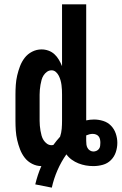

<svg xmlns="http://www.w3.org/2000/svg" viewBox="-20 -755 559 882"><path d="M218 107 142 92Q147 71 154 49.5Q161 28 170 8Q148 8 127.5 -2.5Q107 -13 93.5 -30.5Q80 -48 72 -69Q64 -90 59 -111.5Q54 -133 52.5 -155.5Q51 -178 51 -200V-320Q51 -342 52.5 -364.5Q54 -387 59 -408.5Q64 -430 72 -451Q80 -472 93.5 -489.5Q107 -507 127.5 -517.5Q148 -528 171 -528Q187 -528 202.5 -522.5Q218 -517 230 -506Q242 -495 250.5 -480.5Q259 -466 265 -451V-735H376V-202Q385 -204 394 -205Q403 -206 412 -206Q433 -206 454 -199.5Q475 -193 490 -177.5Q505 -162 512 -141Q519 -120 519 -99Q519 -77 512 -56Q505 -35 489.5 -19.5Q474 -4 452.5 2Q431 8 409 8Q391 8 374 5Q357 2 340.5 -4.5Q324 -11 309.5 -21.5Q295 -32 285 -46Q261 -12 244 27Q227 66 218 107ZM217 -88Q219 -88 221 -88.5Q223 -89 225 -89Q232 -99 240 -108.5Q248 -118 256 -127Q262 -145 263.5 -163.5Q265 -182 265 -200V-320Q265 -331 264.5 -342Q264 -353 262.5 -364.5Q261 -376 258 -386.5Q255 -397 250 -407Q245 -417 236.5 -424.5Q228 -432 217 -432Q205 -432 195.5 -425Q186 -418 180 -408.5Q174 -399 171 -388Q168 -377 166 -365.5Q164 -354 163 -342.5Q162 -331 162 -320V-200Q162 -189 163 -177.5Q164 -166 166 -154.5Q168 -143 171 -132Q174 -121 180 -111.5Q186 -102 195.5 -95Q205 -88 217 -88ZM409 -59Q416 -59 423 -62Q430 -65 434.5 -71Q439 -77 440 -84.5Q441 -92 441 -99Q441 -107 439.5 -114.5Q438 -122 433.5 -128Q429 -134 421.5 -137Q414 -140 406 -140Q398 -140 390.5 -138Q383 -136 376 -133V-108Q376 -99 377 -91Q378 -83 382 -75.5Q386 -68 393.5 -63.5Q401 -59 409 -59Z"/></svg>

Font: Iosevka Curly
Style: Bold
Weight: 700
Monospace: yes
Designer: Belleve Invis
Foundry: Belleve Invis
Version: Version 22.1.2; ttfautohint (v1.8.4)